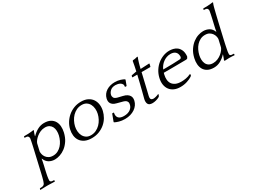

<svg xmlns="http://www.w3.org/2000/svg" viewBox="-102 -1497 3313 2513"><g transform="rotate(-30 1554.5 -240.0)"><path d="M256.7 -384 253.9 -385C255 -389.7 256.5 -395.5 258.4 -402.5C260.4 -409.5 262.7 -416.5 265.3 -423.5C267.9 -430.5 270.4 -436.8 272.7 -442.5C275 -448.2 277.1 -452.3 279 -455L275.1 -464L239 -459C225.8 -457 210.6 -455.8 193.2 -455.5C175.8 -455.2 161.4 -455 150 -455H132L127.4 -452L124.1 -438L127.2 -434C137.9 -434 148 -433.2 157.6 -431.5C167.2 -429.8 174.5 -425 179.3 -417C180.8 -415 182.4 -411.2 184.1 -405.5C185.8 -399.8 186.1 -393.3 185.1 -386C183.3 -375.3 181.4 -364.8 179.3 -354.5C177.3 -344.2 174.9 -332.3 172.1 -319C169.4 -305.7 166 -290 161.8 -272L146.3 -205L92.5 28L79.6 84C76.1 99.3 72.8 112.7 69.9 124C66.9 135.3 64.3 145.2 62.1 153.5C59.8 161.8 57.3 170.3 54.7 179C50.3 192.3 46.4 202.5 43.1 209.5C39.9 216.5 35 222.3 28.6 227C21.4 232.3 12.6 235.7 2.3 237C-8 238.3 -18.5 239 -29.2 239L-33.9 242L-38.3 257L-38 260C-33.4 260 -26.2 259.8 -16.4 259.5C-6.7 259.2 3.4 258.8 13.8 258.5C24.2 258.2 34.3 257.8 44.1 257.5C53.8 257.2 61 257 65.7 257H79.7C84.3 257 91.3 257.2 100.6 257.5C109.8 257.8 119.7 258.2 130.3 258.5C140.9 258.8 150.8 259.2 160.1 259.5C169.3 259.8 176.3 260 181 260L183.7 257L184.9 243L180.8 239C170.8 239 161.1 238.3 151.8 237C142.4 235.7 135.7 232.3 131.6 227C127.2 223 125 217.3 125 210C125 202.7 125.9 192.3 127.7 179C129 167.7 130.6 157.2 132.5 147.5C134.4 137.8 136.5 127 139 115C141.4 103 144.6 88.5 148.5 71.5L163.9 5C169.4 -19 173.3 -37.3 175.5 -50C177.8 -62.7 179.7 -73.7 181.2 -83L184.6 -85C197.4 -51 216.8 -26.5 242.7 -11.5C268.5 3.5 297.5 11 329.5 11C352.8 11 378.3 6.5 406.1 -2.5C433.8 -11.5 460.8 -25.8 487 -45.5C513.2 -65.2 537 -90.8 558.3 -122.5C579.6 -154.2 595.5 -192.7 606 -238C613 -268.7 615.5 -298.2 613.4 -326.5C611.3 -354.8 603.7 -380 590.8 -402C577.9 -424 559.1 -441.7 534.5 -455C510 -468.3 478.7 -475 440.7 -475C406.7 -475 373.9 -466.7 342.4 -450C310.9 -433.3 282.3 -411.3 256.7 -384ZM529.5 -236C523.9 -212 515.5 -188.5 504.2 -165.5C492.9 -142.5 479 -122 462.5 -104C446 -86 427 -71.5 405.5 -60.5C383.9 -49.5 360.2 -44 334.2 -44C308.2 -44 286.7 -49 269.6 -59C252.6 -69 239.2 -81.2 229.6 -95.5C219.9 -109.8 213.5 -124.7 210.3 -140C207.2 -155.3 205.9 -168.3 206.3 -179L231.7 -289C234.9 -299.7 241.9 -312.3 253 -327C264.1 -341.7 278 -355.8 294.8 -369.5C311.6 -383.2 330.8 -394.7 352.3 -404C373.8 -413.3 397.2 -418 422.5 -418C447.8 -418 468.6 -412.8 484.9 -402.5C501.2 -392.2 513.6 -378.5 522 -361.5C530.4 -344.5 535 -325 536 -303C536.9 -281 534.7 -258.7 529.5 -236Z M998.7 -475C960 -475 924 -468.5 890.7 -455.5C857.3 -442.5 827.6 -424.8 801.4 -402.5C775.3 -380.2 753.1 -354.3 735 -325C716.9 -295.7 704.1 -264.7 696.6 -232C689.5 -201.3 687.6 -171.5 690.9 -142.5C694.2 -113.5 703.4 -87.7 718.5 -65C733.6 -42.3 755.2 -24 783.3 -10C811.4 4 846.5 11 888.5 11C929.1 11 966.3 4.3 1000.1 -9C1033.8 -22.3 1063.6 -40 1089.3 -62C1115.1 -84 1136.2 -109.3 1152.9 -138C1169.5 -166.7 1181.3 -196.3 1188.4 -227C1195.8 -259 1197.5 -290 1193.4 -320C1189.3 -350 1179.4 -376.5 1163.7 -399.5C1148 -422.5 1126.4 -440.8 1098.9 -454.5C1071.4 -468.2 1038 -475 998.7 -475ZM896.5 -28C869.1 -28 846.2 -34.2 827.7 -46.5C809.2 -58.8 794.9 -74.8 784.8 -94.5C774.7 -114.2 768.6 -136.2 766.6 -160.5C764.5 -184.8 766.3 -209.3 772 -234C777.6 -258 786.4 -282 798.6 -306C810.9 -330 825.9 -351.3 843.9 -370C861.9 -388.7 882.7 -403.8 906.4 -415.5C930.1 -427.2 956.6 -433 986 -433C1014 -433 1037.2 -426.8 1055.7 -414.5C1074.2 -402.2 1088.5 -386.2 1098.6 -366.5C1108.7 -346.8 1114.8 -324.7 1116.8 -300C1118.7 -275.3 1116.9 -251 1111.4 -227C1105.6 -201.7 1096.4 -177.2 1083.9 -153.5C1071.5 -129.8 1056.1 -108.7 1037.8 -90C1019.5 -71.3 998.3 -56.3 974.4 -45C950.4 -33.7 924.5 -28 896.5 -28Z M1512.2 -265 1444.9 -281C1416.6 -288.3 1398.8 -298.8 1391.6 -312.5C1384.5 -326.2 1382.6 -340.7 1386.2 -356C1391 -376.7 1402.6 -395.3 1421.1 -412C1439.6 -428.7 1465.6 -437 1498.9 -437C1508.9 -437 1520.2 -435.7 1533 -433C1545.7 -430.3 1557.3 -425.8 1567.8 -419.5C1578.4 -413.2 1586.6 -404.8 1592.6 -394.5C1598.5 -384.2 1599.7 -371.3 1596.2 -356L1599.5 -353H1620.5L1649.3 -430L1648.4 -439C1635.5 -447 1616.9 -455 1592.4 -463C1567.9 -471 1540 -475 1508.7 -475C1485.3 -475 1463 -472.2 1441.7 -466.5C1420.4 -460.8 1401 -452.5 1383.4 -441.5C1365.9 -430.5 1350.8 -416.5 1338.2 -399.5C1325.6 -382.5 1316.8 -363 1311.7 -341C1309 -329 1307.9 -317.2 1308.5 -305.5C1309.2 -293.8 1312.3 -282.8 1317.9 -272.5C1323.5 -262.2 1332.3 -252.7 1344.3 -244C1356.3 -235.3 1372.7 -228.3 1393.5 -223L1483.9 -199C1500.2 -194.3 1512.2 -188.5 1519.9 -181.5C1527.6 -174.5 1532.9 -167.2 1535.8 -159.5C1538.7 -151.8 1539.6 -144.2 1538.5 -136.5C1537.4 -128.8 1536.2 -122 1534.8 -116C1532.6 -106.7 1528.4 -97 1522.1 -87C1515.8 -77 1507.1 -67.7 1496.1 -59C1485.1 -50.3 1471.3 -43.3 1454.8 -38C1438.2 -32.7 1418.6 -30 1395.9 -30C1357.9 -30 1331 -39.2 1315.3 -57.5C1299.5 -75.8 1295.3 -101 1302.7 -133L1300.6 -137H1277.6L1238.8 -34L1238.8 -25C1253.4 -16.3 1274.1 -8.2 1300.6 -0.5C1327.2 7.2 1356.8 11 1389.5 11C1418.8 11 1446 7.3 1471 0C1496 -7.3 1518.2 -17.5 1537.5 -30.5C1556.9 -43.5 1573 -59 1585.8 -77C1598.6 -95 1607.5 -114.7 1612.4 -136C1614.9 -146.7 1616 -158.2 1615.9 -170.5C1615.7 -182.8 1612.3 -195 1605.8 -207C1599.2 -219 1588.6 -230.2 1574 -240.5C1559.4 -250.8 1538.8 -259 1512.2 -265Z M2011.3 -413 2017.5 -418 2026.5 -457 2022.4 -461 1891 -455C1894.1 -468.3 1897.5 -482.3 1901.2 -497C1905 -511.7 1908.9 -526 1913.2 -540C1917.4 -554 1921.6 -567.2 1925.8 -579.5C1930 -591.8 1934.1 -602.7 1938.3 -612L1930.2 -616C1924.9 -613.3 1916.1 -611 1903.6 -609C1891.1 -607 1882.2 -605.7 1876.7 -605L1862.4 -604L1854.1 -598C1850 -574.7 1845.7 -550.8 1841.1 -526.5C1836.4 -502.2 1831.4 -478.3 1826 -455L1750.8 -441L1745.9 -437L1741.5 -418L1744.3 -413H1816.3C1806.3 -369.7 1796.8 -329.7 1787.6 -293C1778.5 -256.3 1770.4 -224 1763.2 -196C1756.1 -168 1750.1 -144.7 1745.1 -126C1740.1 -107.3 1736.9 -95 1735.5 -89C1728.8 -59.7 1730.2 -35.7 1739.9 -17C1749.6 1.7 1771.5 11 1805.5 11C1820.1 11 1837.5 8.5 1857.7 3.5C1877.8 -1.5 1896.8 -9.3 1914.6 -20L1930.1 -48L1922.7 -55C1912.1 -49.7 1898.8 -44.8 1882.8 -40.5C1866.8 -36.2 1853.2 -34 1841.8 -34C1828.5 -34 1817.8 -38.3 1809.9 -47C1801.9 -55.7 1800.9 -73 1806.9 -99C1807.8 -103 1810.3 -113.3 1814.5 -130C1818.7 -146.7 1824 -168.8 1830.4 -196.5C1836.8 -224.2 1844.3 -256.3 1853.1 -293C1861.9 -329.7 1871.3 -369.7 1881.4 -413Z M2488.1 -269 2500.6 -293C2503.6 -331.7 2499.8 -362.8 2489.2 -386.5C2478.7 -410.2 2464.9 -428.5 2447.9 -441.5C2430.9 -454.5 2412.1 -463.3 2391.5 -468C2371 -472.7 2352 -475 2334.7 -475C2302 -475 2270.1 -469 2239 -457C2207.9 -445 2179.4 -428.3 2153.5 -407C2127.5 -385.7 2105.1 -360 2086.2 -330C2067.3 -300 2053.6 -266.7 2045.1 -230C2036.8 -194 2035.1 -161.3 2040 -132C2044.9 -102.7 2055.4 -77.3 2071.4 -56C2087.5 -34.7 2108.7 -18.2 2135 -6.5C2161.3 5.2 2192.1 11 2227.5 11C2263.5 11 2297.3 5.8 2329 -4.5C2360.8 -14.8 2386.1 -26.3 2405 -39L2417.5 -50L2421.7 -68L2413.1 -74C2390.5 -62.7 2366.8 -54.8 2342.2 -50.5C2317.5 -46.2 2294.8 -44 2274.2 -44C2238.8 -44 2210 -49.2 2187.7 -59.5C2165.5 -69.8 2148.5 -83.7 2136.8 -101C2125.2 -118.3 2118.3 -138.5 2116.3 -161.5C2114.3 -184.5 2116.2 -208.7 2122 -234L2124.9 -246.5C2125.9 -250.8 2127.3 -255.3 2129 -260H2247C2283.7 -260 2321.1 -260.3 2359.3 -261C2397.4 -261.7 2434.5 -262 2470.5 -262ZM2325.3 -430C2355.9 -430 2379.6 -422.8 2396.3 -408.5C2413 -394.2 2422.1 -374.3 2423.6 -349C2424.1 -345.7 2424.4 -342.3 2424.3 -339C2424.1 -335.7 2423.6 -332 2422.7 -328C2421.5 -322.7 2418.9 -318 2415 -314C2411.1 -310 2404.7 -307.7 2395.9 -307C2358.1 -305 2322.1 -303.5 2287.8 -302.5C2253.6 -301.5 2218.5 -301 2182.5 -301H2143.5C2150.8 -318.3 2160.5 -334.8 2172.4 -350.5C2184.4 -366.2 2198.2 -379.8 2213.9 -391.5C2229.6 -403.2 2246.7 -412.5 2265.3 -419.5C2284 -426.5 2303.9 -430 2325.3 -430Z M2892.6 -7 2897.3 3C2918.4 1 2941.3 0 2966 0C2980 0 2993.8 0.3 3007.3 1C3020.8 1.7 3033.4 2.7 3045.1 4L3048 0L3049.2 -14L3046.2 -18C3035.5 -18 3025.3 -18.5 3015.5 -19.5C3005.7 -20.5 2998.5 -23.7 2993.7 -29C2990.5 -32.3 2988.7 -37.5 2988.3 -44.5C2987.9 -51.5 2988.8 -62.7 2991 -78C2993.1 -90 2995.1 -100.7 2996.9 -110C2998.7 -119.3 3001 -130.3 3003.5 -143C3006.1 -155.7 3009.3 -171 3013.1 -189C3017 -207 3022.1 -230 3028.6 -258L3078.9 -476C3085.4 -504 3090.8 -527 3095.3 -545C3099.8 -563 3103.5 -578.3 3106.4 -591C3109.4 -603.7 3112.1 -614.7 3114.6 -624C3117 -633.3 3119.5 -643.3 3122 -654C3122.9 -658 3124.4 -663.7 3126.4 -671C3128.4 -678.3 3130.5 -686 3132.7 -694C3134.9 -702 3137.3 -709.5 3139.9 -716.5C3142.5 -723.5 3144.8 -728.3 3146.8 -731L3142.8 -740L3106.7 -735C3093.6 -733 3078.3 -731.8 3060.9 -731.5C3043.5 -731.2 3029.1 -731 3017.8 -731H2999.8L2994.8 -727L2991.8 -714L2994.9 -710C3005.6 -710 3015.7 -709 3025.2 -707C3034.8 -705 3042 -700.3 3047 -693C3048.4 -690.3 3049.9 -686.3 3051.7 -681C3053.5 -675.7 3053.9 -669.3 3052.8 -662C3051 -651.3 3049.1 -640.7 3046.9 -630C3044.8 -619.3 3042.3 -607 3039.4 -593C3036.5 -579 3032.9 -562.5 3028.5 -543.5L3012.4 -474L3002.2 -429.5C2998.8 -415.2 2996.1 -400.3 2993.9 -385L2991 -381C2978.1 -415 2958.7 -439.2 2932.7 -453.5C2906.7 -467.8 2877.7 -475 2845.7 -475C2822.3 -475 2796.8 -470.5 2769 -461.5C2741.3 -452.5 2714.5 -438.2 2688.6 -418.5C2662.7 -398.8 2639.1 -373.2 2617.8 -341.5C2596.5 -309.8 2580.6 -271.3 2570.2 -226C2563.1 -195.3 2560.6 -165.8 2562.7 -137.5C2564.9 -109.2 2572.2 -84 2584.8 -62C2597.4 -40 2616 -22.3 2640.6 -9C2665.2 4.3 2696.5 11 2734.5 11C2769.8 11 2803.1 2.3 2834.5 -15C2865.8 -32.3 2894 -55 2919.2 -83L2919.2 -79C2915.3 -67.7 2910.8 -54.7 2905.7 -40C2900.7 -25.3 2896.3 -14.3 2892.6 -7ZM2646.6 -228C2652.2 -252 2660.4 -275.5 2671.4 -298.5C2682.4 -321.5 2696.1 -342 2712.6 -360C2729.1 -378 2748.1 -392.5 2769.7 -403.5C2791.2 -414.5 2815.3 -420 2842 -420C2868 -420 2889.3 -415 2906 -405C2922.7 -395 2935.9 -382.8 2945.6 -368.5C2955.3 -354.2 2961.8 -339.3 2965.3 -324C2968.8 -308.7 2969.9 -295.7 2968.8 -285L2943.2 -174C2940 -163.3 2932.9 -150.7 2921.9 -136C2910.8 -121.3 2897.1 -107.3 2880.7 -94C2864.3 -80.7 2845.2 -69.3 2823.3 -60C2801.5 -50.7 2778.3 -46 2753.6 -46C2727.6 -46 2706.5 -51.2 2690.2 -61.5C2673.9 -71.8 2661.7 -85.5 2653.7 -102.5C2645.6 -119.5 2641.1 -139 2640.2 -161C2639.2 -183 2641.4 -205.3 2646.6 -228Z"/></g></svg>

Font: Quattrocento
Style: Italic
Weight: 400
Italic angle: -13°
Designer: Pablo Impallari
Foundry: Pablo Impallari, Igino Marini, Branda Gallo
Version: Version 2.000